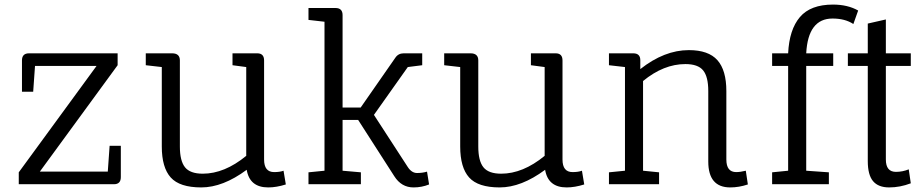

<svg xmlns="http://www.w3.org/2000/svg" viewBox="-20 -805 4039 839"><path d="M508 -168V-31Q508 0 478 0H62V-52L402 -517H133L125 -404H76V-541Q76 -572 107 -572H494V-520L154 -55H451L459 -168Z M1134 -541V-108Q1134 -53 1178 -53Q1203 -53 1219 -59L1229 1Q1188 14 1152 14Q1071 14 1058 -63Q954 14 859.5 14Q765 14 726 -29.5Q687 -73 687 -165V-512L617 -520V-572H732Q766 -572 766 -541V-165Q766 -102 788.5 -74Q811 -46 866 -46Q961 -46 1056 -124V-512L996 -520V-572H1104Q1134 -572 1134 -541Z M1762 -75Q1779 -49 1802.5 -49Q1826 -49 1846 -55L1855 1Q1823 14 1787 14Q1734 14 1703 -35L1545 -281H1477V-59L1557 -52V0H1328V-52L1398 -59V-710L1328 -718V-770H1446Q1477 -770 1477 -739V-335H1556L1707 -552Q1720 -572 1744 -572H1825V-520L1762 -512L1614 -303Z M2438 -541V-108Q2438 -53 2482 -53Q2507 -53 2523 -59L2533 1Q2492 14 2456 14Q2375 14 2362 -63Q2258 14 2163.5 14Q2069 14 2030 -29.5Q1991 -73 1991 -165V-512L1921 -520V-572H2036Q2070 -572 2070 -541V-165Q2070 -102 2092.5 -74Q2115 -46 2170 -46Q2265 -46 2360 -124V-512L2300 -520V-572H2408Q2438 -572 2438 -541Z M3075 -99V-407Q3075 -470 3052.5 -497.5Q3030 -525 2975 -525Q2880 -525 2790 -451V-59L2860 -52V0H2641V-52L2711 -59V-512L2641 -520V-572H2747Q2778 -572 2778 -542V-503Q2883 -586 2990 -586Q3076 -586 3115 -542Q3154 -498 3154 -407V-108Q3154 -53 3197 -53Q3215 -53 3239 -59L3248 1Q3209 14 3171 14Q3075 14 3075 -99Z M3602 0H3354V-52L3424 -59V-517H3354V-572H3424Q3429 -676 3475.5 -730.5Q3522 -785 3620 -785Q3684 -785 3730 -759L3709 -700Q3673 -724 3618 -724Q3511 -724 3503 -572H3621V-517H3503V-59L3602 -52Z M3685 -517V-572H3772V-702L3851 -720V-572H3960V-517H3851V-108Q3851 -54 3895 -54Q3924 -54 3951 -65L3960 -4Q3913 14 3865.5 14Q3818 14 3795 -13.5Q3772 -41 3772 -101V-517Z"/></svg>

Font: Fauna One
Style: Regular
Weight: 400
Version: Version 1.001